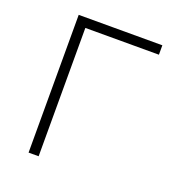

<svg xmlns="http://www.w3.org/2000/svg" viewBox="-103 -610 629 692"><g transform="rotate(20 211.5 -264.0)"><path d="M403.3 -528.3V-492.2H121.1V0H82.5V-528.3Z"/></g></svg>

Font: Roboto ExtraLight
Style: Regular
Weight: 250
Designer: Christian Robertson
Foundry: Google
Version: Version 3.009; 2024